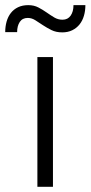

<svg xmlns="http://www.w3.org/2000/svg" viewBox="-64 -720 349 740"><path d="M80.1 0V-500H140.1V0ZM176.8 -644Q197.3 -644 208.3 -659.7Q219.2 -675.3 219.2 -700.2H265.1Q265.1 -678.2 259.5 -659.2Q253.9 -640.1 242.7 -626Q231.4 -611.8 214.6 -603.5Q197.8 -595.2 175.8 -595.2Q152.3 -595.2 134.5 -604Q116.7 -612.8 101.3 -623Q85.9 -633.3 72 -642.1Q58.1 -650.9 43 -650.9Q22.5 -650.9 12.2 -635.5Q2 -620.1 2 -596.2H-43.9Q-43.9 -617.7 -38.6 -636.7Q-33.2 -655.8 -22.2 -669.9Q-11.2 -684.1 5.6 -692.1Q22.5 -700.2 44.9 -700.2Q66.9 -700.2 83.7 -691.4Q100.6 -682.6 115.5 -672.1Q130.4 -661.6 145 -652.8Q159.7 -644 176.8 -644Z"/></svg>

Font: Abel
Style: Regular
Weight: 400
Designer: Matthew Desmond
Foundry: Matthew Desmond
Version: Version 1.003